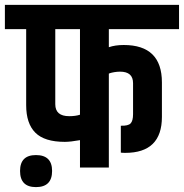

<svg xmlns="http://www.w3.org/2000/svg" viewBox="-56 -685 752 785"><path d="M26 14Q26 -51 91 -51Q157 -51 157 14Q157 80 91 80Q26 80 26 14ZM271 0V-112Q232 -105 209 -105Q126 -105 88.5 -142.5Q51 -180 51 -255V-566H-36V-665H676V-566H389V-492Q415 -501 450 -501Q606 -501 606 -348V-207Q606 -60 456 -60Q443 -60 438 -61V-171Q468 -170 478 -180.5Q488 -191 488 -218V-345Q488 -392 435 -392Q423 -392 411.5 -390Q400 -388 394 -386L389 -384V0ZM271 -216V-566H170V-259Q170 -210 227 -210Q253 -210 271 -216Z"/></svg>

Font: Khand ExtraBold
Style: Regular
Weight: 800
Designer: Sanchit Sawaria and Jyotish Sonowal (Devanagari), Satya Rajpurohit (Latin)
Foundry: Indian Type Foundry
Version: Version 2.000;PS 1.0;hotconv 1.0.79;makeotf.lib2.5.61930